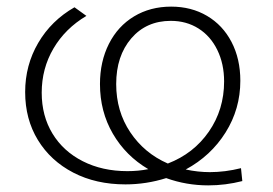

<svg xmlns="http://www.w3.org/2000/svg" viewBox="-20 -551 825 580"><path d="M712 -4Q661 9 609 9Q543 9 482 -13Q422 6 359 6Q270 6 201.5 -29.5Q133 -65 94.5 -128Q56 -191 56 -273Q56 -354 95.5 -421.5Q135 -489 205 -529L241 -503Q177 -465 141.5 -404.5Q106 -344 106 -271Q106 -201 138.5 -147.5Q171 -94 230 -64Q289 -34 365 -34Q398 -34 428 -40Q360 -80 321 -147Q282 -214 282 -297Q282 -365 309 -418.5Q336 -472 385 -501.5Q434 -531 497 -531Q558 -531 605.5 -503Q653 -475 679.5 -424Q706 -373 706 -307Q706 -222 661.5 -151Q617 -80 541 -39Q578 -31 614 -31Q660 -31 708 -43ZM331 -297Q331 -215 373.5 -151.5Q416 -88 487 -57Q565 -87 611 -153.5Q657 -220 657 -305Q657 -358 636.5 -400Q616 -442 579.5 -465Q543 -488 496 -488Q422 -488 376.5 -435Q331 -382 331 -297Z"/></svg>

Font: Hilab Light
Style: Regular
Weight: 300
Designer: Cristianderson Lima
Foundry: Cristianderson
Version: Version 1.0